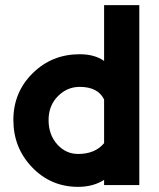

<svg xmlns="http://www.w3.org/2000/svg" viewBox="-20 -720 620 747"><path d="M385 0V-20Q342 7 284 7Q178 7 105 -69Q32 -145 32 -253Q32 -361 107 -435Q182 -509 290 -509Q348 -509 385 -483V-700H522V0ZM385 -163V-333Q361 -382 290 -382Q241 -382 205 -345.5Q169 -309 169 -253Q169 -196 202.5 -158.5Q236 -121 284 -121Q350 -121 385 -163Z"/></svg>

Font: LilGrotesk Bold
Style: Regular
Weight: 700
Designer: BSozoo
Foundry: BSozoo
Version: Version 1.001;PS 001.001;hotconv 1.0.70;makeotf.lib2.5.58329